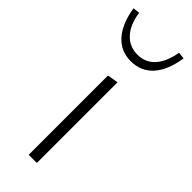

<svg xmlns="http://www.w3.org/2000/svg" viewBox="-222 -672 697 697"><g transform="rotate(45 126.5 -324.0)"><path d="M105 0V-407L147 -414V0ZM127 -502Q75 -502 42 -539Q9 -576 -2 -645L24 -648Q32 -594 59 -565Q86 -536 127 -536Q168 -536 194 -565Q220 -594 229 -648L255 -645Q245 -576 212 -539Q179 -502 127 -502Z"/></g></svg>

Font: Ysabeau Office ExtraLight
Style: Regular
Weight: 250
Designer: Christian Thalmann (Catharsis Fonts)
Version: Version 2.001;gftools[0.9.30]; featfreeze: tnum,lnum,ss02